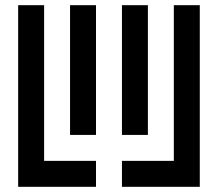

<svg xmlns="http://www.w3.org/2000/svg" viewBox="-20 -720 840 740"><path d="M50 -700V0H350V-100H150V-700ZM350 -200V-700H250V-200ZM650 -100H450V0H750V-700H650ZM450 -700V-200H550V-700Z"/></svg>

Font: Mourier
Style: Regular
Weight: 400
Designer: Eric Mourier
Foundry: Velvetyne Type Foundry
Version: Version 2.000;hotconv 1.0.109;makeotfexe 2.5.65596